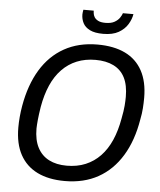

<svg xmlns="http://www.w3.org/2000/svg" viewBox="-59 -919 817 982"><g transform="rotate(5 350.0 -428.5)"><path d="M310 12Q227 12 169 -16.5Q111 -45 80.5 -101Q50 -157 50 -240Q50 -267 52.5 -295Q55 -323 60 -352Q79 -461 126 -538.5Q173 -616 246.5 -657Q320 -698 417 -698Q501 -698 559 -670Q617 -642 647.5 -586Q678 -530 678 -447Q678 -421 676 -393Q674 -365 668 -336Q650 -226 602.5 -148Q555 -70 481.5 -29Q408 12 310 12ZM313 -67Q367 -67 410 -85Q453 -103 485.5 -137Q518 -171 539.5 -220Q561 -269 572 -332Q576 -353 578.5 -369Q581 -385 582 -398.5Q583 -412 583.5 -423Q584 -434 584 -444Q584 -504 564.5 -542.5Q545 -581 506.5 -600Q468 -619 414 -619Q361 -619 318 -601.5Q275 -584 242 -550Q209 -516 187.5 -467Q166 -418 155 -355Q152 -335 149.5 -318Q147 -301 146 -288Q145 -275 144 -264Q143 -253 143 -243Q143 -184 163.5 -145Q184 -106 222 -86.5Q260 -67 313 -67ZM440 -755Q397 -755 372 -767.5Q347 -780 336.5 -800.5Q326 -821 326 -845Q326 -851 327 -857Q328 -863 329 -869H382Q382 -867 382.5 -863Q383 -859 383 -857Q384 -846 390 -836Q396 -826 409.5 -819Q423 -812 447 -812Q476 -812 493.5 -822Q511 -832 520 -845.5Q529 -859 532 -869H586Q582 -843 566 -816.5Q550 -790 519.5 -772.5Q489 -755 440 -755Z"/></g></svg>

Font: Archivo SemiCondensed
Style: Italic
Weight: 400
Width: 4
Italic angle: -10°
Designer: Hector Gatti
Foundry: Omnibus-Type
Version: Version 2.001